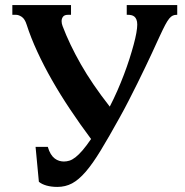

<svg xmlns="http://www.w3.org/2000/svg" viewBox="-20 -736 738 767"><path d="M230 -631.8Q257.3 -559.6 302.7 -479.7Q348.1 -399.9 418.5 -310.1Q434.1 -340.3 448.5 -373Q462.9 -405.8 475.1 -438Q487.3 -470.2 497.1 -500.7Q506.8 -531.2 513.9 -557.4Q521 -583.5 524.7 -604.2Q528.3 -625 528.3 -637.7Q528.3 -649.9 525.1 -657.7Q522 -665.5 516.8 -669.7Q511.7 -673.8 505.1 -675.3Q498.5 -676.8 492.2 -676.8H486.3V-715.8H688V-676.8H685.5Q677.2 -676.8 670.4 -673.8Q663.6 -670.9 656.2 -662.1Q648.9 -653.3 640.1 -636.7Q631.3 -620.1 618.7 -592.8Q614.7 -585 606.7 -566.9Q598.6 -548.8 586.9 -523.7Q575.2 -498.5 560.3 -467.5Q545.4 -436.5 528.8 -402.8Q512.2 -369.1 494.1 -334Q476.1 -298.8 457.5 -265.6Q414.6 -188 382.3 -135Q350.1 -82 322.3 -49.8Q294.4 -17.6 267.8 -3.4Q241.2 10.7 209 10.7Q185.5 10.7 166.3 5.4Q147 0 135.3 -9.8L122.1 -149.4H170.9Q175.8 -132.3 182.9 -120.8Q189.9 -109.4 198.7 -102.8Q207.5 -96.2 216.8 -93.5Q226.1 -90.8 235.4 -90.8Q246.1 -90.8 257.3 -94.2Q268.6 -97.7 281.5 -107.7Q294.4 -117.7 309.6 -135.3Q324.7 -152.8 343.8 -180.7Q299.3 -240.2 259.8 -299.6Q220.2 -358.9 187.3 -416.7Q154.3 -474.6 128.7 -530.3Q103 -585.9 86.4 -637.7Q79.1 -660.6 66.9 -668.7Q54.7 -676.8 44.4 -676.8H29.3V-715.8H263.7V-676.8H251Q237.8 -676.8 231.9 -669.4Q226.1 -662.1 226.1 -651.4Q226.1 -642.1 230 -631.8Z"/></svg>

Font: Arian AMU Serif
Style: Bold
Weight: 700
Designer: Ruben Hakobyan (Tarumian)
Foundry: Ruben Hakobyan (Tarumian)
Version: Version 1.002